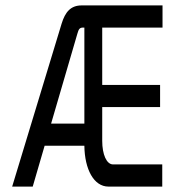

<svg xmlns="http://www.w3.org/2000/svg" viewBox="-20 -690 640 710"><path d="M208 -603 25 0H101L145 -151H292C293 -64 327 0 381 0H580V-82H398C374 -82 358 -119 358 -169V-294H572V-376H358V-588H581V-670H282C241 -670 221 -645 208 -603ZM169 -233 266 -565C271 -583 275 -588 287 -588H292V-233Z"/></svg>

Font: LT Wave Mono
Style: Regular
Weight: 400
Designer: Daniel Lyons
Version: Version 2.5 (Glyphs App)